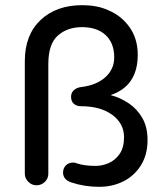

<svg xmlns="http://www.w3.org/2000/svg" viewBox="-20 -741 634 743"><path d="M364 -18Q307 -18 256 -35Q224 -46 224 -73Q224 -90 235 -101Q246 -112 263 -112Q271 -112 277 -109Q306 -99 350 -99Q376 -99 401 -110Q426 -121 443 -145.5Q460 -170 460 -210Q460 -263 414.5 -296.5Q369 -330 293 -330Q276 -330 265.5 -339.5Q255 -349 255 -367Q255 -382 266 -392Q277 -402 293 -404Q353 -411 387.5 -442Q422 -473 422 -519Q422 -574 389 -605Q356 -636 297 -636Q241 -636 204 -603.5Q167 -571 167 -493V-69Q167 -50 153.5 -37Q140 -24 121 -24Q103 -24 89.5 -37.5Q76 -51 76 -69V-504Q76 -606 137 -663.5Q198 -721 298 -721Q325 -721 350.5 -716.5Q376 -712 400 -701Q450 -680 481.5 -635.5Q513 -591 513 -529Q513 -408 408 -373Q446 -363 478.5 -341Q511 -319 531 -284Q551 -249 551 -199Q551 -141 524 -99Q498 -59 456 -38.5Q414 -18 364 -18Z"/></svg>

Font: Huninn
Style: Regular
Weight: 400
Designer: justfont
Foundry: justfont
Version: Version 1.003